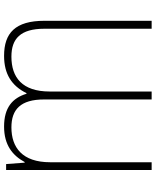

<svg xmlns="http://www.w3.org/2000/svg" viewBox="69 -823 764 942"><g transform="rotate(90 451.0 -352.0)"><path d="M254 10C343 10 401 -27 437 -100H440C461 -31 508 10 601 10C692 10 743 -32 775 -91H778L785 0H814V-714H776V-216C776 -79 703 -26 605 -26C517 -26 468 -71 468 -186V-714H429V-214C429 -79 360 -26 258 -26C170 -26 121 -70 121 -188V-714H82V-188C82 -45 142 10 254 10Z"/></g></svg>

Font: Noto Sans SemiCondensed ExtraLight
Style: Regular
Weight: 200
Width: 4
Designer: Monotype Design Team
Foundry: Monotype Imaging Inc.
Version: Version 2.013